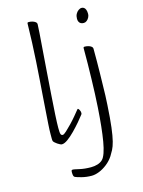

<svg xmlns="http://www.w3.org/2000/svg" viewBox="-144 -838 866 1165"><g transform="rotate(-15 289.0 -256.0)"><path d="M158 13Q154 13 146.5 9.5Q139 6 131 0.5Q123 -5 117 -10.5Q111 -16 109 -20Q107 -25 107 -35.5Q107 -46 107 -63Q107 -90 109.5 -126.5Q112 -163 115 -206.5Q118 -250 121.5 -299Q125 -348 129 -402Q133 -456 136.5 -513.5Q140 -571 142.5 -630Q145 -689 146 -748Q146 -752 147.5 -754Q149 -756 155 -756Q166 -756 177 -753Q188 -750 196 -744Q204 -738 204 -729Q204 -718 201 -674.5Q198 -631 193 -568Q188 -505 183 -434Q178 -363 173 -294.5Q168 -226 165 -171.5Q162 -117 162 -89Q162 -58 165.5 -49.5Q169 -41 178 -41Q185 -41 201.5 -56Q218 -71 238 -92Q258 -113 275 -133.5Q292 -154 300 -164Q302 -166 303.5 -168Q305 -170 307 -170Q310 -170 315.5 -160.5Q321 -151 321 -141Q321 -134 318 -131Q306 -115 285.5 -91Q265 -67 241.5 -43Q218 -19 196 -3Q174 13 158 13ZM284 244Q250 244 220 236Q190 228 182 224Q176 221 174 213.5Q172 206 172 192Q172 182 174.5 180Q177 178 183 178Q188 178 220.5 185.5Q253 193 293 193Q315 193 334.5 187Q354 181 367 168Q378 157 387.5 130Q397 103 404 62Q411 21 416.5 -31.5Q422 -84 426 -146Q429 -187 430.5 -231Q432 -275 433.5 -321.5Q435 -368 435.5 -417Q436 -466 436 -516Q436 -520 437.5 -522Q439 -524 444 -524Q455 -524 466.5 -521Q478 -518 485.5 -512Q493 -506 493 -497Q493 -455 493 -415.5Q493 -376 492 -340Q491 -304 490.5 -270Q490 -236 489 -205.5Q488 -175 486 -146Q481 -61 474.5 -8Q468 45 460 76Q452 107 442.5 125Q433 143 423 159Q406 185 381 204.5Q356 224 330.5 234Q305 244 284 244ZM477 -664Q467 -664 459.5 -667.5Q452 -671 447.5 -679Q443 -687 443 -699Q443 -716 449.5 -728.5Q456 -741 466.5 -748.5Q477 -756 487 -756Q495 -756 501.5 -751.5Q508 -747 512 -737Q516 -727 516 -710Q516 -700 510.5 -689Q505 -678 496 -671Q487 -664 477 -664Z"/></g></svg>

Font: Briem Hand Thin
Style: Regular
Weight: 100
Designer: Gunnlaugur SE Briem, Eben Sorkin
Foundry: Sorkin Type Co.
Version: Version 1.003